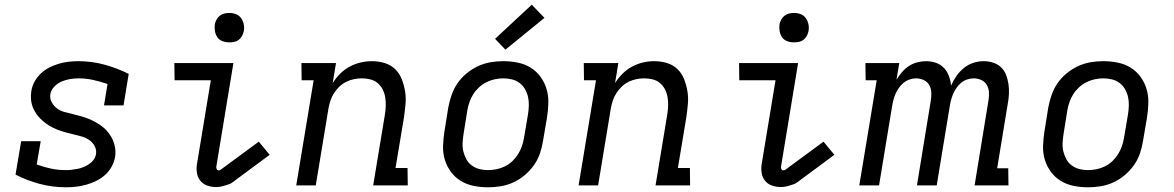

<svg xmlns="http://www.w3.org/2000/svg" viewBox="-20 -788 4990 816"><path d="M261 8Q203 8 148.5 -6.5Q94 -21 46 -46L70 -188H153L136 -89Q166 -78 196.5 -71.5Q227 -65 260 -65Q272 -65 285 -66.5Q298 -68 310.5 -70.5Q323 -73 335 -78Q347 -83 358.5 -90.5Q370 -98 378 -109Q386 -120 388 -133Q391 -151 382 -167.5Q373 -184 358.5 -193.5Q344 -203 327 -208Q310 -213 292 -217Q274 -221 256.5 -226Q239 -231 222.5 -237.5Q206 -244 191 -253Q176 -262 162.5 -273.5Q149 -285 138.5 -298.5Q128 -312 121 -328.5Q114 -345 112 -363Q110 -381 113 -400Q116 -421 126.5 -440.5Q137 -460 153.5 -475.5Q170 -491 189.5 -501Q209 -511 229.5 -517Q250 -523 271 -525.5Q292 -528 313 -528Q371 -528 425 -513Q479 -498 527 -474L505 -340H422L437 -431Q408 -441 377 -448Q346 -455 314 -455Q296 -455 278 -452Q260 -449 243 -442Q226 -435 211.5 -420.5Q197 -406 194 -388Q191 -369 200 -353Q209 -337 222.5 -327Q236 -317 254 -312Q272 -307 289.5 -303Q307 -299 324.5 -294Q342 -289 358 -282.5Q374 -276 389.5 -267Q405 -258 418.5 -247Q432 -236 442.5 -222Q453 -208 460 -192Q467 -176 469.5 -157.5Q472 -139 469 -120Q465 -99 454 -79Q443 -59 426 -44Q409 -29 388.5 -19Q368 -9 346.5 -3Q325 3 303.5 5.5Q282 8 261 8Z M899 7Q879 7 860.5 0.5Q842 -6 830.5 -21Q819 -36 816.5 -56Q814 -76 818 -96L876 -447H722L721 -520H972L900 -84Q898 -77 900.5 -70.5Q903 -64 910 -64Q913 -64 916 -65.5Q919 -67 921 -69L1080 -186L1126 -130L968 -13Q964 -10 960.5 -8Q957 -6 953 -5Q939 0 925.5 3.5Q912 7 899 7ZM954 -608Q939 -608 925.5 -613Q912 -618 904 -629.5Q896 -641 893.5 -655.5Q891 -670 893 -685Q895 -695 900.5 -705Q906 -715 914.5 -721.5Q923 -728 933.5 -730.5Q944 -733 955 -733Q970 -733 983.5 -727.5Q997 -722 1005 -710.5Q1013 -699 1016 -684.5Q1019 -670 1016 -655Q1014 -645 1008.5 -635Q1003 -625 994.5 -618.5Q986 -612 975.5 -610Q965 -608 954 -608Z M1239 0 1313 -447H1262L1261 -520H1408L1394 -435Q1407 -456 1425.5 -474.5Q1444 -493 1466.5 -505Q1489 -517 1513 -522.5Q1537 -528 1561 -528Q1589 -528 1615 -520Q1641 -512 1659.5 -494Q1678 -476 1687.5 -451.5Q1697 -427 1701.5 -400.5Q1706 -374 1703.5 -346Q1701 -318 1697 -290L1661 -74H1712L1713 0H1566L1616 -302Q1619 -321 1619.5 -339.5Q1620 -358 1617 -375.5Q1614 -393 1606 -408.5Q1598 -424 1585 -435Q1572 -446 1554.5 -450.5Q1537 -455 1518 -455Q1501 -455 1484 -451.5Q1467 -448 1451 -440Q1435 -432 1422 -419.5Q1409 -407 1399.5 -392Q1390 -377 1384.5 -360.5Q1379 -344 1376 -327L1322 0Z M2054 8Q2023 8 1993 2Q1963 -4 1938.5 -19Q1914 -34 1896.5 -57.5Q1879 -81 1870.5 -109Q1862 -137 1863 -168Q1864 -199 1869 -230L1885 -330Q1890 -357 1899 -383.5Q1908 -410 1924 -433.5Q1940 -457 1963 -476Q1986 -495 2012 -507Q2038 -519 2065 -523.5Q2092 -528 2119 -528Q2150 -528 2180 -522Q2210 -516 2234.5 -501Q2259 -486 2276.5 -462.5Q2294 -439 2302.5 -411Q2311 -383 2310.5 -352Q2310 -321 2305 -290L2288 -190Q2284 -163 2275 -136.5Q2266 -110 2249.5 -86.5Q2233 -63 2210.5 -44Q2188 -25 2162 -13Q2136 -1 2108.5 3.5Q2081 8 2054 8ZM2054 -65Q2072 -65 2091 -69Q2110 -73 2127 -81.5Q2144 -90 2158 -103.5Q2172 -117 2182 -133Q2192 -149 2198 -166.5Q2204 -184 2207 -202L2224 -302Q2227 -321 2227.5 -340Q2228 -359 2224 -376.5Q2220 -394 2211 -409.5Q2202 -425 2188 -435.5Q2174 -446 2156 -450.5Q2138 -455 2119 -455Q2101 -455 2082.5 -451Q2064 -447 2047 -438.5Q2030 -430 2015.5 -416.5Q2001 -403 1991 -387Q1981 -371 1975 -353.5Q1969 -336 1966 -318L1950 -218Q1947 -199 1946 -180Q1945 -161 1949.5 -143.5Q1954 -126 1962.5 -110.5Q1971 -95 1985.5 -84.5Q2000 -74 2017.5 -69.5Q2035 -65 2054 -65ZM2128 -577 2084 -623 2240 -768 2294 -712Z M2439 0 2513 -447H2462L2461 -520H2608L2594 -435Q2607 -456 2625.5 -474.5Q2644 -493 2666.5 -505Q2689 -517 2713 -522.5Q2737 -528 2761 -528Q2789 -528 2815 -520Q2841 -512 2859.5 -494Q2878 -476 2887.5 -451.5Q2897 -427 2901.5 -400.5Q2906 -374 2903.5 -346Q2901 -318 2897 -290L2861 -74H2912L2913 0H2766L2816 -302Q2819 -321 2819.5 -339.5Q2820 -358 2817 -375.5Q2814 -393 2806 -408.5Q2798 -424 2785 -435Q2772 -446 2754.5 -450.5Q2737 -455 2718 -455Q2701 -455 2684 -451.5Q2667 -448 2651 -440Q2635 -432 2622 -419.5Q2609 -407 2599.5 -392Q2590 -377 2584.5 -360.5Q2579 -344 2576 -327L2522 0Z M3299 7Q3279 7 3260.5 0.5Q3242 -6 3230.5 -21Q3219 -36 3216.5 -56Q3214 -76 3218 -96L3276 -447H3122L3121 -520H3372L3300 -84Q3298 -77 3300.5 -70.5Q3303 -64 3310 -64Q3313 -64 3316 -65.5Q3319 -67 3321 -69L3480 -186L3526 -130L3368 -13Q3364 -10 3360.5 -8Q3357 -6 3353 -5Q3339 0 3325.5 3.5Q3312 7 3299 7ZM3354 -608Q3339 -608 3325.5 -613Q3312 -618 3304 -629.5Q3296 -641 3293.5 -655.5Q3291 -670 3293 -685Q3295 -695 3300.5 -705Q3306 -715 3314.5 -721.5Q3323 -728 3333.5 -730.5Q3344 -733 3355 -733Q3370 -733 3383.5 -727.5Q3397 -722 3405 -710.5Q3413 -699 3416 -684.5Q3419 -670 3416 -655Q3414 -645 3408.5 -635Q3403 -625 3394.5 -618.5Q3386 -612 3375.5 -610Q3365 -608 3354 -608Z M3632 0 3706 -447H3659L3658 -520H3802L3790 -449Q3800 -466 3813.5 -481.5Q3827 -497 3843 -507.5Q3859 -518 3878 -523Q3897 -528 3916 -528Q3938 -528 3958 -521Q3978 -514 3992 -499Q4006 -484 4013 -464.5Q4020 -445 4022 -424Q4031 -445 4044.5 -464.5Q4058 -484 4076.5 -499Q4095 -514 4117 -521Q4139 -528 4161 -528Q4182 -528 4201.5 -521.5Q4221 -515 4235 -501.5Q4249 -488 4256 -469.5Q4263 -451 4266 -430.5Q4269 -410 4268 -389Q4267 -368 4263 -347L4218 -73H4265L4266 0H4122L4181 -361Q4184 -379 4183 -396Q4182 -413 4174 -427Q4166 -441 4150.5 -448Q4135 -455 4118 -455Q4104 -455 4089.5 -450Q4075 -445 4064 -435.5Q4053 -426 4044.5 -413.5Q4036 -401 4030.5 -388Q4025 -375 4021.5 -361Q4018 -347 4016 -334L3961 0H3877L3936 -361Q3939 -379 3938 -396Q3937 -413 3929 -427Q3921 -441 3905.5 -448Q3890 -455 3873 -455Q3859 -455 3845 -450Q3831 -445 3819.5 -435.5Q3808 -426 3799.5 -413.5Q3791 -401 3785.5 -388Q3780 -375 3776.5 -361Q3773 -347 3771 -334L3716 0Z M4604 8Q4573 8 4543 2Q4513 -4 4488.5 -19Q4464 -34 4446.5 -57.5Q4429 -81 4420.5 -109Q4412 -137 4413 -168Q4414 -199 4419 -230L4435 -330Q4440 -357 4449 -383.5Q4458 -410 4474 -433.5Q4490 -457 4513 -476Q4536 -495 4562 -507Q4588 -519 4615 -523.5Q4642 -528 4669 -528Q4700 -528 4730 -522Q4760 -516 4784.5 -501Q4809 -486 4826.5 -462.5Q4844 -439 4852.5 -411Q4861 -383 4860.5 -352Q4860 -321 4855 -290L4838 -190Q4834 -163 4825 -136.5Q4816 -110 4799.5 -86.5Q4783 -63 4760.5 -44Q4738 -25 4712 -13Q4686 -1 4658.5 3.5Q4631 8 4604 8ZM4604 -65Q4622 -65 4641 -69Q4660 -73 4677 -81.5Q4694 -90 4708 -103.5Q4722 -117 4732 -133Q4742 -149 4748 -166.5Q4754 -184 4757 -202L4774 -302Q4777 -321 4777.5 -340Q4778 -359 4774 -376.5Q4770 -394 4761 -409.5Q4752 -425 4738 -435.5Q4724 -446 4706 -450.5Q4688 -455 4669 -455Q4651 -455 4632.5 -451Q4614 -447 4597 -438.5Q4580 -430 4565.5 -416.5Q4551 -403 4541 -387Q4531 -371 4525 -353.5Q4519 -336 4516 -318L4500 -218Q4497 -199 4496 -180Q4495 -161 4499.5 -143.5Q4504 -126 4512.5 -110.5Q4521 -95 4535.5 -84.5Q4550 -74 4567.5 -69.5Q4585 -65 4604 -65Z"/></svg>

Font: Iosevka Plex Etoile
Style: Italic
Weight: 400
Italic angle: -9°
Designer: Belleve Invis
Foundry: Belleve Invis
Version: Version 25.1.1; ttfautohint (v1.8.4)